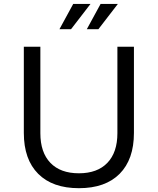

<svg xmlns="http://www.w3.org/2000/svg" viewBox="-20 -944 811 987"><path d="M187.5 -259.3Q187.5 -160.6 239 -106.9Q290.5 -53.2 385.7 -53.2Q480.5 -53.2 532 -106.9Q583.5 -160.6 583.5 -259.3V-703.6H668.5V-260.7Q668.5 -124.5 595 -50.5Q521.5 23.4 385.7 23.4Q250 23.4 176.3 -50.5Q102.5 -124.5 102.5 -260.7V-703.6H187.5ZM356.4 -923.8H445.3L345.2 -793.9H285.6ZM497.1 -923.8H585.9L485.8 -793.9H426.3Z"/></svg>

Font: Metrophobic
Style: Regular
Weight: 400
Designer: Vernon Adams
Foundry: Vernon Adams
Version: Version 3.200; ttfautohint (v1.8.4.7-5d5b);gftools[0.9.23]